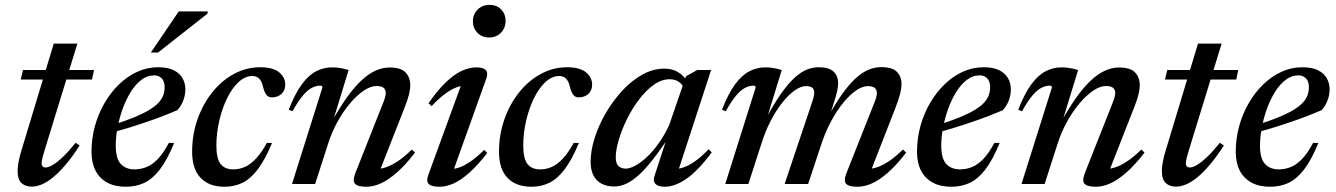

<svg xmlns="http://www.w3.org/2000/svg" viewBox="-20 -736 5342 768"><path d="M63 -418 72 -456H356L348 -418ZM157.5 -132Q153.5 -118.5 151 -109.2Q148.5 -100 147.5 -93.8Q146.5 -87.5 146.5 -83Q146.5 -74 150.8 -70Q155 -66 162.5 -66Q173.5 -66 191 -76.2Q208.5 -86.5 231.5 -108.2Q254.5 -130 282.5 -165L298.5 -154Q269.5 -109 243 -77.8Q216.5 -46.5 192.8 -27Q169 -7.5 147.5 1.5Q126 10.5 106.5 10.5Q82 10.5 66.2 -3.5Q50.5 -17.5 50.5 -52.5Q50.5 -66.5 54 -87.2Q57.5 -108 67.5 -140L195 -561.5H289.5Z M596.5 -434.5Q568.5 -434.5 544.8 -416Q521 -397.5 502.2 -367Q483.5 -336.5 470.2 -299.5Q457 -262.5 450 -224.5Q443 -186.5 443 -153.5Q443 -102 463 -80.2Q483 -58.5 518 -58.5Q543 -58.5 566 -67.8Q589 -77 611.2 -100Q633.5 -123 655.5 -164.5L676.5 -164Q648.5 -95.5 619 -57.5Q589.5 -19.5 556.5 -4.2Q523.5 11 483 11Q440 11 409.2 -5.5Q378.5 -22 362.2 -53.2Q346 -84.5 346 -129Q346 -181.5 359.5 -231Q373 -280.5 397.8 -323.2Q422.5 -366 455.8 -398.2Q489 -430.5 528.8 -448.8Q568.5 -467 612.5 -467Q651.5 -467 675.5 -454.8Q699.5 -442.5 710.5 -422.5Q721.5 -402.5 721.5 -378.5Q721.5 -356 713 -333.8Q704.5 -311.5 689.5 -295.5Q664.5 -284.5 633.5 -272.5Q602.5 -260.5 568.2 -248.8Q534 -237 498.2 -226Q462.5 -215 427 -205.5L429 -236Q480 -251.5 516.2 -266.5Q552.5 -281.5 576.5 -296Q600.5 -310.5 614 -325Q627.5 -339.5 633 -355Q638.5 -370.5 638.5 -387Q638.5 -401.5 633.8 -412Q629 -422.5 619.5 -428.5Q610 -434.5 596.5 -434.5ZM583.5 -526 695 -690.5H811L810 -681.5L612.5 -526Z M989.5 -432Q960 -432 933.8 -407.2Q907.5 -382.5 887.8 -341.8Q868 -301 856.8 -251.8Q845.5 -202.5 845.5 -153.5Q845.5 -102 862.2 -80.2Q879 -58.5 913.5 -58.5Q937 -58.5 959.2 -68.2Q981.5 -78 1003.5 -101.2Q1025.5 -124.5 1047.5 -164.5L1068 -164Q1040 -96.5 1010.8 -58.2Q981.5 -20 949.2 -4.5Q917 11 878.5 11Q816 11 782.2 -24.8Q748.5 -60.5 748.5 -129Q748.5 -198 770.2 -259.2Q792 -320.5 829.5 -367.2Q867 -414 916.2 -440.5Q965.5 -467 1020.5 -467Q1072.5 -467 1096.8 -446.5Q1121 -426 1121 -397.5Q1121 -374.5 1106 -360.5Q1091 -346.5 1067 -346.5Q1054 -346 1045.5 -357Q1037 -368 1032 -389.5Q1027 -411 1016.8 -421.5Q1006.5 -432 989.5 -432Z M1150 -291 1135 -297Q1160 -362 1187.5 -399Q1215 -436 1245 -451.2Q1275 -466.5 1308 -466.5Q1320.5 -466.5 1331.2 -465.2Q1342 -464 1352.5 -461.8Q1363 -459.5 1374.5 -456L1309.5 -244L1305 -245.5Q1336 -301.5 1365.2 -343Q1394.5 -384.5 1423 -411.8Q1451.5 -439 1480.2 -452.5Q1509 -466 1538 -466Q1584 -466 1602.5 -446Q1621 -426 1621 -395.5Q1621 -378.5 1615.8 -357.5Q1610.5 -336.5 1598 -304.5L1493.5 -38.5L1483.5 -60.5Q1501.5 -59.5 1523.5 -66.8Q1545.5 -74 1571.8 -91.5Q1598 -109 1627.5 -138L1640 -125.5Q1601.5 -75.5 1567 -45.5Q1532.5 -15.5 1502.8 -2.2Q1473 11 1446 11Q1410 11 1399.8 -1.2Q1389.5 -13.5 1401.5 -44L1507 -310.5Q1515.5 -331 1519.2 -343Q1523 -355 1523 -363.5Q1523 -377 1514.5 -384.5Q1506 -392 1486 -392Q1462 -392 1434.2 -373Q1406.5 -354 1379.2 -321.5Q1352 -289 1329.2 -247.5Q1306.5 -206 1292.5 -161.5L1240.5 0H1148L1269.5 -385.5Q1269.5 -389 1267.8 -391.2Q1266 -393.5 1261.5 -393.5Q1245.5 -393.5 1228.5 -385.2Q1211.5 -377 1192.5 -355Q1173.5 -333 1150 -291Z M1693 -35.5 1830 -411 1847 -393Q1828.5 -395 1807 -387Q1785.5 -379 1760.5 -360.8Q1735.5 -342.5 1706.5 -311.5L1694 -323Q1731.5 -377 1764.8 -408.2Q1798 -439.5 1827.8 -453Q1857.5 -466.5 1885 -466.5Q1913.5 -466.5 1923.5 -455Q1933.5 -443.5 1925 -421L1788 -38.5L1771.5 -61Q1789 -58 1810.5 -64Q1832 -70 1858.8 -87.8Q1885.5 -105.5 1917 -136.5L1929 -124Q1891 -75 1857.5 -45.2Q1824 -15.5 1794.5 -2.2Q1765 11 1738 11Q1705.5 11 1694.8 -0.2Q1684 -11.5 1693 -35.5ZM1871.5 -651Q1871.5 -669.5 1880 -684.2Q1888.5 -699 1903.5 -707.8Q1918.5 -716.5 1938 -716.5Q1967.5 -716.5 1985 -698Q2002.5 -679.5 2002.5 -652.5Q2002.5 -634 1994.2 -619Q1986 -604 1971.2 -595Q1956.5 -586 1936.5 -586Q1907.5 -586 1889.5 -605Q1871.5 -624 1871.5 -651Z M2217 -432Q2187.5 -432 2161.2 -407.2Q2135 -382.5 2115.2 -341.8Q2095.5 -301 2084.2 -251.8Q2073 -202.5 2073 -153.5Q2073 -102 2089.8 -80.2Q2106.5 -58.5 2141 -58.5Q2164.5 -58.5 2186.8 -68.2Q2209 -78 2231 -101.2Q2253 -124.5 2275 -164.5L2295.5 -164Q2267.5 -96.5 2238.2 -58.2Q2209 -20 2176.8 -4.5Q2144.5 11 2106 11Q2043.5 11 2009.8 -24.8Q1976 -60.5 1976 -129Q1976 -198 1997.8 -259.2Q2019.5 -320.5 2057 -367.2Q2094.5 -414 2143.8 -440.5Q2193 -467 2248 -467Q2300 -467 2324.2 -446.5Q2348.5 -426 2348.5 -397.5Q2348.5 -374.5 2333.5 -360.5Q2318.5 -346.5 2294.5 -346.5Q2281.5 -346 2273 -357Q2264.5 -368 2259.5 -389.5Q2254.5 -411 2244.2 -421.5Q2234 -432 2217 -432Z M2597.5 -30.5 2653 -201H2664Q2623 -138 2590.5 -96.8Q2558 -55.5 2531 -32.2Q2504 -9 2481.2 0.5Q2458.5 10 2436.5 10Q2408.5 10 2387.2 -0.8Q2366 -11.5 2354.2 -33.5Q2342.5 -55.5 2342.5 -89Q2342.5 -133 2358.5 -183.8Q2374.5 -234.5 2403 -283.5Q2431.5 -332.5 2468.8 -373Q2506 -413.5 2549.2 -437.5Q2592.5 -461.5 2637.5 -461.5Q2668 -461.5 2691 -448.2Q2714 -435 2732 -406.5L2716 -382.5Q2709 -399.5 2694.5 -409.2Q2680 -419 2658.5 -419Q2626 -419 2595 -396.8Q2564 -374.5 2536.2 -338Q2508.5 -301.5 2487.8 -259.2Q2467 -217 2455 -176.5Q2443 -136 2443 -106Q2443 -82 2454 -71.8Q2465 -61.5 2483.5 -61.5Q2498.5 -61.5 2520 -72.8Q2541.5 -84 2565.8 -106.2Q2590 -128.5 2613.5 -161Q2637 -193.5 2656.5 -235L2724 -431L2769 -456H2824.5L2688.5 -39.5L2676.5 -61Q2693.5 -59 2715.2 -66.8Q2737 -74.5 2762.2 -92.5Q2787.5 -110.5 2814.5 -139L2827 -126.5Q2770.5 -51 2724.5 -20Q2678.5 11 2639.5 11Q2613 11 2602 0Q2591 -11 2597.5 -30.5Z M3458 -38.5 3448 -60.5Q3466 -59.5 3488 -66.8Q3510 -74 3536.2 -91.5Q3562.5 -109 3592 -138L3604.5 -125.5Q3566 -75.5 3531.8 -45.5Q3497.5 -15.5 3467.5 -2.2Q3437.5 11 3410.5 11Q3374.5 11 3364.2 -1.2Q3354 -13.5 3366 -44L3472 -311.5Q3480.5 -332 3484 -343.5Q3487.5 -355 3487.5 -363.5Q3487.5 -377 3479.2 -384.2Q3471 -391.5 3451.5 -391.5Q3429.5 -391.5 3404.5 -374.2Q3379.5 -357 3354.5 -326.8Q3329.5 -296.5 3307.5 -256.5Q3285.5 -216.5 3269.5 -171.5L3212.5 0H3118.5L3226.5 -321.5Q3230.5 -332 3232.5 -340Q3234.5 -348 3235.8 -354.2Q3237 -360.5 3237 -365.5Q3237 -378.5 3229.2 -385Q3221.5 -391.5 3204 -391.5Q3183 -391.5 3158.2 -374Q3133.5 -356.5 3108.8 -325Q3084 -293.5 3062.5 -252Q3041 -210.5 3026 -162.5L2973.5 0H2881L3002.5 -385.5Q3002.5 -389 3000.8 -391.2Q2999 -393.5 2994.5 -393.5Q2978.5 -393.5 2961.5 -385.2Q2944.5 -377 2925.5 -355Q2906.5 -333 2883 -291L2868 -297Q2893 -362 2920.5 -399Q2948 -436 2978 -451.2Q3008 -466.5 3041 -466.5Q3053.5 -466.5 3064.2 -465.2Q3075 -464 3085.2 -461.8Q3095.5 -459.5 3107 -456L3045.5 -256L3041.5 -258Q3075.5 -320.5 3104 -361Q3132.5 -401.5 3158 -424.8Q3183.5 -448 3207.2 -457.5Q3231 -467 3255 -467Q3295.5 -467 3314 -449.8Q3332.5 -432.5 3332.5 -403.5Q3332.5 -389.5 3328.5 -371.2Q3324.5 -353 3316.5 -328.5L3295.5 -261.5H3288.5Q3320.5 -320.5 3349 -360.2Q3377.5 -400 3403.5 -423.5Q3429.5 -447 3454.5 -457.2Q3479.5 -467.5 3504.5 -467.5Q3549 -467.5 3567.5 -448.8Q3586 -430 3586 -400Q3586 -383 3580.5 -361Q3575 -339 3561.5 -304Z M3898.5 -434.5Q3870.5 -434.5 3846.8 -416Q3823 -397.5 3804.2 -367Q3785.5 -336.5 3772.2 -299.5Q3759 -262.5 3752 -224.5Q3745 -186.5 3745 -153.5Q3745 -102 3765 -80.2Q3785 -58.5 3820 -58.5Q3845 -58.5 3868 -67.8Q3891 -77 3913.2 -100Q3935.5 -123 3957.5 -164.5L3978.5 -164Q3950.5 -95.5 3921 -57.5Q3891.5 -19.5 3858.5 -4.2Q3825.5 11 3785 11Q3742 11 3711.2 -5.5Q3680.5 -22 3664.2 -53.2Q3648 -84.5 3648 -129Q3648 -181.5 3661.5 -231Q3675 -280.5 3699.8 -323.2Q3724.5 -366 3757.8 -398.2Q3791 -430.5 3830.8 -448.8Q3870.5 -467 3914.5 -467Q3953.5 -467 3977.5 -454.8Q4001.5 -442.5 4012.5 -422.5Q4023.5 -402.5 4023.5 -378.5Q4023.5 -356 4015 -333.8Q4006.5 -311.5 3991.5 -295.5Q3966.5 -284.5 3935.5 -272.5Q3904.5 -260.5 3870.2 -248.8Q3836 -237 3800.2 -226Q3764.5 -215 3729 -205.5L3731 -236Q3782 -251.5 3818.2 -266.5Q3854.5 -281.5 3878.5 -296Q3902.5 -310.5 3916 -325Q3929.5 -339.5 3935 -355Q3940.5 -370.5 3940.5 -387Q3940.5 -401.5 3935.8 -412Q3931 -422.5 3921.5 -428.5Q3912 -434.5 3898.5 -434.5Z M4068 -291 4053 -297Q4078 -362 4105.5 -399Q4133 -436 4163 -451.2Q4193 -466.5 4226 -466.5Q4238.5 -466.5 4249.2 -465.2Q4260 -464 4270.5 -461.8Q4281 -459.5 4292.5 -456L4227.5 -244L4223 -245.5Q4254 -301.5 4283.2 -343Q4312.5 -384.5 4341 -411.8Q4369.5 -439 4398.2 -452.5Q4427 -466 4456 -466Q4502 -466 4520.5 -446Q4539 -426 4539 -395.5Q4539 -378.5 4533.8 -357.5Q4528.5 -336.5 4516 -304.5L4411.5 -38.5L4401.5 -60.5Q4419.5 -59.5 4441.5 -66.8Q4463.5 -74 4489.8 -91.5Q4516 -109 4545.5 -138L4558 -125.5Q4519.5 -75.5 4485 -45.5Q4450.5 -15.5 4420.8 -2.2Q4391 11 4364 11Q4328 11 4317.8 -1.2Q4307.5 -13.5 4319.5 -44L4425 -310.5Q4433.5 -331 4437.2 -343Q4441 -355 4441 -363.5Q4441 -377 4432.5 -384.5Q4424 -392 4404 -392Q4380 -392 4352.2 -373Q4324.5 -354 4297.2 -321.5Q4270 -289 4247.2 -247.5Q4224.5 -206 4210.5 -161.5L4158.5 0H4066L4187.5 -385.5Q4187.5 -389 4185.8 -391.2Q4184 -393.5 4179.5 -393.5Q4163.5 -393.5 4146.5 -385.2Q4129.5 -377 4110.5 -355Q4091.5 -333 4068 -291Z M4640 -418 4649 -456H4933L4925 -418ZM4734.5 -132Q4730.5 -118.5 4728 -109.2Q4725.5 -100 4724.5 -93.8Q4723.5 -87.5 4723.5 -83Q4723.5 -74 4727.8 -70Q4732 -66 4739.5 -66Q4750.5 -66 4768 -76.2Q4785.5 -86.5 4808.5 -108.2Q4831.5 -130 4859.5 -165L4875.5 -154Q4846.5 -109 4820 -77.8Q4793.5 -46.5 4769.8 -27Q4746 -7.5 4724.5 1.5Q4703 10.5 4683.5 10.5Q4659 10.5 4643.2 -3.5Q4627.5 -17.5 4627.5 -52.5Q4627.5 -66.5 4631 -87.2Q4634.5 -108 4644.5 -140L4772 -561.5H4866.5Z M5173.5 -434.5Q5145.5 -434.5 5121.8 -416Q5098 -397.5 5079.2 -367Q5060.5 -336.5 5047.2 -299.5Q5034 -262.5 5027 -224.5Q5020 -186.5 5020 -153.5Q5020 -102 5040 -80.2Q5060 -58.5 5095 -58.5Q5120 -58.5 5143 -67.8Q5166 -77 5188.2 -100Q5210.5 -123 5232.5 -164.5L5253.5 -164Q5225.5 -95.5 5196 -57.5Q5166.5 -19.5 5133.5 -4.2Q5100.5 11 5060 11Q5017 11 4986.2 -5.5Q4955.5 -22 4939.2 -53.2Q4923 -84.5 4923 -129Q4923 -181.5 4936.5 -231Q4950 -280.5 4974.8 -323.2Q4999.5 -366 5032.8 -398.2Q5066 -430.5 5105.8 -448.8Q5145.5 -467 5189.5 -467Q5228.5 -467 5252.5 -454.8Q5276.5 -442.5 5287.5 -422.5Q5298.5 -402.5 5298.5 -378.5Q5298.5 -356 5290 -333.8Q5281.5 -311.5 5266.5 -295.5Q5241.5 -284.5 5210.5 -272.5Q5179.5 -260.5 5145.2 -248.8Q5111 -237 5075.2 -226Q5039.5 -215 5004 -205.5L5006 -236Q5057 -251.5 5093.2 -266.5Q5129.5 -281.5 5153.5 -296Q5177.5 -310.5 5191 -325Q5204.5 -339.5 5210 -355Q5215.5 -370.5 5215.5 -387Q5215.5 -401.5 5210.8 -412Q5206 -422.5 5196.5 -428.5Q5187 -434.5 5173.5 -434.5Z"/></svg>

Font: Newsreader 36pt Medium
Style: Italic
Weight: 500
Italic angle: -17°
Designer: Hugues Gentile
Foundry: Production Type
Version: Version 1.003